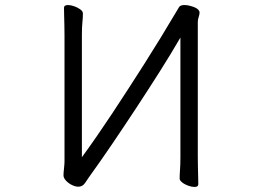

<svg xmlns="http://www.w3.org/2000/svg" viewBox="-20 -728 1040 762"><path d="M696 -579Q659 -515 614 -444Q569 -373 521 -300Q473 -227 425.5 -157Q378 -87 334 -26Q327 -15 317 -1Q307 13 291 13Q279 13 265 6Q251 -1 241.5 -11.5Q232 -22 232 -32Q232 -41 234 -59.5Q236 -78 236 -87V-588Q236 -606 235.5 -628Q235 -650 234.5 -669.5Q234 -689 234 -697Q234 -708 250 -708Q261 -708 275 -703Q289 -698 299 -690.5Q309 -683 309 -675Q309 -658 307 -639Q305 -620 305 -589V-104Q362 -182 424.5 -276.5Q487 -371 552.5 -474Q618 -577 680 -682Q685 -690 689.5 -698Q694 -706 703 -707Q706 -708 712 -708Q727 -708 747 -701Q767 -694 771 -683Q772 -682 772 -678Q772 -671 768.5 -660.5Q765 -650 765 -641V-106Q765 -89 765.5 -66.5Q766 -44 766.5 -24.5Q767 -5 767 3Q767 14 752 14Q741 14 727 9Q713 4 703 -4Q693 -12 693 -19Q693 -36 694.5 -55Q696 -74 696 -105Z"/></svg>

Font: QiushuiShotai
Style: Regular
Weight: 600
Designer: Fontworks Inc.
Foundry: Fontworks Inc.
Version: Version 1.250